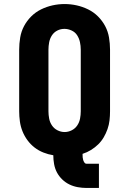

<svg xmlns="http://www.w3.org/2000/svg" viewBox="-20 -766 640 951"><path d="M409 165Q387 165 365 161Q343 157 323.5 147.5Q304 138 288 122.5Q272 107 262 88Q252 69 248 47Q244 25 244 3Q219 -1 195 -10.5Q171 -20 151 -35.5Q131 -51 116 -71.5Q101 -92 91.5 -115.5Q82 -139 78.5 -164.5Q75 -190 75 -215V-520Q75 -550 80 -580Q85 -610 99 -636.5Q113 -663 134.5 -684.5Q156 -706 183.5 -719.5Q211 -733 240.5 -739.5Q270 -746 300 -746Q330 -746 359.5 -739.5Q389 -733 416.5 -719.5Q444 -706 465.5 -684.5Q487 -663 501 -636.5Q515 -610 520 -580Q525 -550 525 -520V-215Q525 -192 522.5 -170Q520 -148 512.5 -126.5Q505 -105 493.5 -85.5Q482 -66 466 -50.5Q450 -35 430.5 -23Q411 -11 389 -4V0Q389 7 389.5 13.5Q390 20 392 26.5Q394 33 398 39Q402 45 409 45H470V165ZM300 -112Q318 -112 335 -120.5Q352 -129 362.5 -144.5Q373 -160 376.5 -178.5Q380 -197 380 -215V-520Q380 -539 376 -557.5Q372 -576 362 -591.5Q352 -607 334.5 -615Q317 -623 299 -623Q280 -623 263.5 -614.5Q247 -606 237 -590.5Q227 -575 223.5 -556.5Q220 -538 220 -520V-215Q220 -197 223.5 -178.5Q227 -160 237.5 -144.5Q248 -129 265 -120.5Q282 -112 300 -112Z"/></svg>

Font: Iosevka Slab Heavy Extended
Style: Regular
Weight: 900
Width: 7
Monospace: yes
Designer: Belleve Invis
Foundry: Belleve Invis
Version: Version 11.1.0; ttfautohint (v1.8.3)